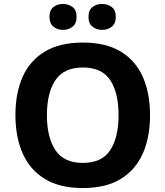

<svg xmlns="http://www.w3.org/2000/svg" viewBox="-20 -940 836 970"><path d="M738 -358Q738 -247 701.5 -164.5Q665 -82 590 -36Q515 10 398 10Q282 10 206.5 -36Q131 -82 94.5 -165Q58 -248 58 -359Q58 -470 94.5 -552Q131 -634 206.5 -679.5Q282 -725 399 -725Q515 -725 590 -679.5Q665 -634 701.5 -551.5Q738 -469 738 -358ZM217 -358Q217 -246 260 -181.5Q303 -117 398 -117Q495 -117 537 -181.5Q579 -246 579 -358Q579 -471 537 -535Q495 -599 399 -599Q303 -599 260 -535Q217 -471 217 -358ZM230 -854Q230 -889 250 -904.5Q270 -920 297.9 -920Q325.8 -920 346.4 -904.6Q367 -889.2 367 -854.4Q367 -821 346.4 -805Q325.8 -789 297.9 -789Q270 -789 250 -805.2Q230 -821.5 230 -854ZM427 -854Q427 -889 447.1 -904.5Q467.3 -920 495.6 -920Q524 -920 544.5 -904.6Q565 -889.2 565 -854.4Q565 -821 544.4 -805Q523.9 -789 496 -789Q467.5 -789 447.2 -805.2Q427 -821.5 427 -854Z"/></svg>

Font: Noto Sans Tangsa
Style: Regular
Weight: 400
Designer: David Williams
Foundry: Google LLC
Version: Version 1.504